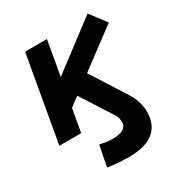

<svg xmlns="http://www.w3.org/2000/svg" viewBox="-179 -650 943 1008"><g transform="rotate(-30 293.0 -146.0)"><path d="M310.1 234.4Q287.1 234.4 255.1 232.7Q223.1 231 183.6 224.1L208 99.1Q255.4 108.9 283.7 108.9Q371.1 108.9 371.1 56.2Q371.1 44.9 367.7 32Q364.3 19 355.5 5.4L236.3 -180.7L180.2 -138.7L155.8 0H23.4L114.7 -517.6H247.1L210.4 -308.6L499 -527.3L571.8 -430.2L339.8 -257.3L471.7 -50.3Q492.7 -17.6 502.2 14.6Q511.7 46.9 511.7 72.3Q511.7 234.4 310.1 234.4Z"/></g></svg>

Font: CaskaydiaCove NFP
Style: Bold Italic
Weight: 700
Italic angle: -10°
Designer: Aaron Bell
Foundry: Saja Typeworks
Version: Version 2111.001; VTT 6.35;Nerd Fonts 3.1.1